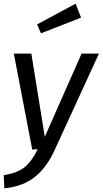

<svg xmlns="http://www.w3.org/2000/svg" viewBox="-29 -821 563 1054"><path d="M514.2 -526.9 270 4.9Q229 95.7 164.1 148.9Q99.1 202.1 -4.9 212.9L-8.8 141.1Q68.4 127.9 106.7 96.4Q145 64.9 178.2 -2L147.9 0L46.9 -526.9H143.1L216.8 -69.8L418.9 -526.9ZM416 -724.1 195.8 -638.2 174.8 -687 386.2 -800.8Z"/></svg>

Font: FiraSans-Italic
Style: Italic
Weight: 400
Italic angle: -8°
Designer: Carrois Corporate & Edenspiekermann AG
Foundry: Carrois Corporate GbR & Edenspiekermann AG
Version: Version 3.106;PS 003.106;hotconv 1.0.70;makeotf.lib2.5.58329